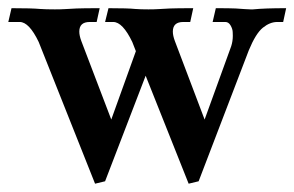

<svg xmlns="http://www.w3.org/2000/svg" viewBox="-34 -436 719 469"><path d="M426.8 12.7 321.8 -251 222.7 6.8 198.2 12.7 60.5 -333.5Q37.1 -382.3 14.2 -382.3H-13.7L-5.9 -416Q43.5 -416 64 -414.1Q77.6 -413.1 100.1 -413.1Q114.7 -413.1 125.5 -413.8Q136.2 -414.6 153.1 -415.3Q169.9 -416 209.5 -416L202.1 -382.3H185.1Q159.7 -382.3 159.7 -358.9Q159.7 -349.1 164.6 -335.9L237.8 -144L297.9 -311L289.1 -333.5Q265.6 -382.3 242.7 -382.3H222.7L231 -416Q278.8 -416 296.4 -414.1Q309.1 -413.1 328.6 -413.1Q342.8 -413.1 353.5 -413.8Q364.3 -414.6 381.3 -415.3Q398.4 -416 438 -416L430.7 -382.3H413.6Q388.2 -382.3 388.2 -358.9Q388.2 -349.1 393.1 -335.9L465.8 -144L530.8 -323.2Q534.7 -335.4 534.7 -348.6Q534.7 -350.1 534.4 -357.7Q534.2 -365.2 529.3 -373.8Q524.4 -382.3 516.6 -382.3H485.4L493.2 -416Q527.3 -416 541.7 -415.3Q556.2 -414.6 563.5 -413.8Q570.8 -413.1 577.6 -413.1H584Q612.8 -416 665 -416L657.7 -382.3H643.1Q625.5 -382.3 608.2 -368.4Q590.8 -354.5 573.7 -313L451.2 6.8Z"/></svg>

Font: Quaaykop
Style: Medium
Weight: 500
Designer: Tup Wanders
Foundry: Free font, DO NOT SELL
Version: Version 1.00;July 31, 2023;FontCreator 11.5.0.2430 64-bit